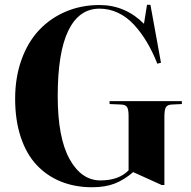

<svg xmlns="http://www.w3.org/2000/svg" viewBox="-20 -765 795 799"><path d="M362.8 14.2Q292 14.2 233.4 -9.5Q174.8 -33.2 132.3 -78.6Q89.8 -124 66.4 -194.3Q43 -264.6 43 -354Q43 -442.4 69.3 -516.1Q95.7 -589.8 142.6 -639.6Q189.5 -689.5 253.9 -716.8Q318.4 -744.1 394 -744.1Q501 -744.1 579.1 -666L591.8 -745.1H606L649.9 -503.9L634.8 -500Q614.7 -550.3 590.8 -590.3Q566.9 -630.4 537.4 -662.4Q507.8 -694.3 471.2 -711.7Q434.6 -729 394 -729Q309.1 -729 264.6 -638.2Q220.2 -547.4 220.2 -365.2Q220.2 -191.9 269.5 -103Q318.8 -14.2 397.9 -14.2Q474.6 -14.2 515.1 -56.2V-282.2Q515.1 -310.1 508.5 -319.8Q502 -329.6 481.9 -330.1L436 -332V-344.2H736.8V-332L696.8 -330.1Q677.2 -329.6 670.7 -319.1Q664.1 -308.6 664.1 -279.8V4.9H652.8L534.2 -48.8Q496.1 -16.1 457 -1Q418 14.2 362.8 14.2Z"/></svg>

Font: Display Regular
Style: Bold
Weight: 700
Designer: Latin by Veronika Burian and Jose Scaglione. Greek by Irene Vlachou. Cyrillic by Vera Evstafieva.
Foundry: TypeTogether
Version: Version 3.002